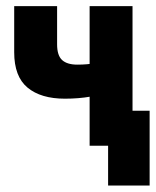

<svg xmlns="http://www.w3.org/2000/svg" viewBox="-20 -466 499 614"><path d="M162.6 -446.3H25.4V-298.8Q25.4 -221.2 68.1 -185.8Q110.8 -150.4 187.5 -150.4Q231.9 -150.4 270.3 -157.2Q308.6 -164.1 335.4 -176.3V-279.8Q310.1 -269.5 285.2 -264.4Q260.3 -259.3 227.1 -259.3Q194.8 -259.3 178.7 -273.9Q162.6 -288.6 162.6 -324.2ZM325.7 127.4H458.5V-111.8H403.8V-446.3H266.6V0H325.7Z"/></svg>

Font: Roboto Flex Super Cond Bold
Style: Regular
Weight: 700
Width: 3
Designer: Berlow after Robertson
Foundry: Google
Version: Version 3.000